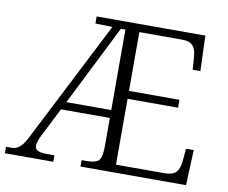

<svg xmlns="http://www.w3.org/2000/svg" viewBox="-80 -812 1082 910"><g transform="rotate(10 461.0 -357.0)"><path d="M-2 0V-31H26Q45 -31 61.5 -43.5Q78 -56 95 -88L396 -678L314 -680V-714H837L843 -544H806L801 -611Q798 -644 782.5 -660Q767 -676 734 -676H526V-393H769V-355H526V-38H756Q798 -38 814 -54.5Q830 -71 834 -105L840 -170H877L870 0H362V-31H388Q428 -31 443 -45Q458 -59 459 -109V-251H224L157 -119Q137 -81 137 -62Q137 -45 151 -38Q165 -31 194 -31H231V0ZM243 -289H459V-676H437Z"/></g></svg>

Font: Noto Serif Hentaigana Light
Style: Regular
Weight: 300
Designer: Kazuhiro Yamada
Foundry: nipponia
Version: Version 1.000; ttfautohint (v1.8.4.7-5d5b)